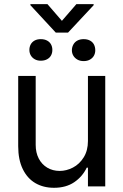

<svg xmlns="http://www.w3.org/2000/svg" viewBox="-20 -895 593 922"><path d="M402.3 -530.3H485.4V0H402.3V-89.8H396.5Q376 -46.9 336.4 -20Q296.9 6.8 239.3 6.8Q188.5 6.8 149.9 -15.6Q111.3 -38.1 89.4 -83Q67.4 -127.9 67.4 -193.4V-530.3H151.4V-199.2Q151.4 -162.1 166 -133.8Q180.7 -105.5 207 -89.8Q233.4 -74.2 266.6 -74.2Q298.8 -74.2 330.1 -90.3Q361.3 -106.4 381.8 -139.2Q402.3 -171.9 402.3 -217.8ZM175.8 -707Q193.4 -707 206.1 -700.2Q218.8 -693.4 225.1 -681.6Q231.4 -669.9 231.4 -655.3Q231.4 -640.6 225.1 -628.9Q218.8 -617.2 206.1 -610.4Q193.4 -603.5 175.8 -603.5Q159.2 -603.5 147 -610.4Q134.8 -617.2 127.9 -628.9Q121.1 -640.6 121.1 -655.3Q121.1 -669.9 127.4 -681.6Q133.8 -693.4 146 -700.2Q158.2 -707 175.8 -707ZM381.8 -707Q399.4 -707 412.1 -700.2Q424.8 -693.4 431.2 -681.2Q437.5 -668.9 437.5 -653.3Q437.5 -639.6 431.2 -627.9Q424.8 -616.2 412.1 -608.9Q399.4 -601.6 381.8 -601.6Q364.3 -601.6 351.6 -608.9Q338.9 -616.2 332 -627.9Q325.2 -639.6 325.2 -653.3Q325.2 -668 332 -680.7Q338.9 -693.4 351.6 -700.2Q364.3 -707 381.8 -707ZM277.3 -794.9 346.7 -875H429.7V-870.1L306.6 -738.3H248L126 -870.1V-875H208Z"/></svg>

Font: WEMIX Pretendard Variable
Style: Regular
Weight: 400
Designer: Base glyphs from Inter by Rasmus Andersson; Hangeul glyphs from Noto Sans CJK(Source Han Sans) by Jang Soo-young and Kan
Foundry: Kil Hyung-jin
Version: Version 1.000;Glyphs 3.2 (3208)